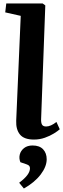

<svg xmlns="http://www.w3.org/2000/svg" viewBox="-20 -787 363 1102"><path d="M99 -696 10 -716 16 -767H225L240 -756L216 -104Q215 -83 221 -72Q227 -61 245 -61Q271 -61 304 -87L323 -45Q312 -35 289.5 -21Q267 -7 237.5 3.5Q208 14 175 14Q118 14 94.5 -15Q71 -44 73 -94ZM117 295 90 262Q123 237 137.5 217Q152 197 152 179Q152 171 148 165.5Q144 160 132 156L97 144Q88 122 93.5 100Q99 78 118 63Q137 48 167 48Q207 48 227.5 70Q248 92 248 127Q248 169 213.5 214.5Q179 260 117 295Z"/></svg>

Font: Literata 36pt
Style: Bold Italic
Weight: 700
Italic angle: -2°
Designer: Latin by Veronika Burian and Jose Scaglione. Greek by Irene Vlachou. Cyrillic by Vera Evstafieva
Foundry: TypeTogether
Version: Version 3.002